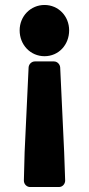

<svg xmlns="http://www.w3.org/2000/svg" viewBox="-20 -548 356 772"><path d="M222 -277C221 -289 211 -301 197 -301H120C108 -301 96 -291 95 -277L79 64L76 178C76 193 88 204 101 204H217C232 204 242 191 242 178L238 64ZM258 -426C258 -483 215 -528 159 -528C103 -528 59 -483 59 -426C59 -367 103 -322 159 -322C216 -322 258 -368 258 -426Z"/></svg>

Font: Falling Sky
Style: Blk
Weight: 900
Designer: Paul D. Hunt
Foundry: Adobe Systems Incorporated
Version: Version 1.02